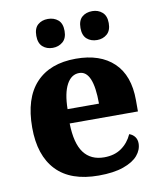

<svg xmlns="http://www.w3.org/2000/svg" viewBox="-85 -825 757 903"><g transform="rotate(-10 293.0 -373.5)"><path d="M44 -266Q44 -406 111 -478Q178 -550 302 -550Q418 -550 482.5 -488.5Q547 -427 547 -309V-255H221Q223 -160 256.5 -115Q290 -70 354 -70Q403 -70 436.5 -93.5Q470 -117 488 -157Q505 -151 514.5 -138Q524 -125 524 -107Q524 -76 501.5 -49.5Q479 -23 432 -6.5Q385 10 314 10Q180 10 112 -61.5Q44 -133 44 -266ZM373 -323Q373 -481 306 -481Q268 -481 246 -440Q224 -399 223 -323ZM138 -688Q138 -724 157 -740.5Q176 -757 205 -757Q234 -757 253.5 -740.5Q273 -724 273 -688Q273 -653 253 -636Q233 -619 205 -619Q176 -619 157 -636Q138 -653 138 -688ZM349 -688Q349 -724 368 -740.5Q387 -757 417 -757Q445 -757 464.5 -740Q484 -723 484 -688Q484 -653 464.5 -636Q445 -619 417 -619Q387 -619 368 -636Q349 -653 349 -688Z"/></g></svg>

Font: Noto Serif ExtraBold
Style: Regular
Weight: 800
Designer: Monotype Design Team
Foundry: Monotype Imaging Inc.
Version: Version 1.001